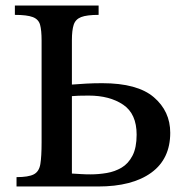

<svg xmlns="http://www.w3.org/2000/svg" viewBox="-20 -677 666 697"><path d="M336 0H40V-34Q83 -34 102.5 -44Q122 -54 126.5 -81.5Q131 -109 131 -160V-530Q131 -567 125.5 -587Q120 -607 99 -615Q78 -623 34 -623V-657H338V-623Q295 -623 274.5 -615Q254 -607 247.5 -587Q241 -567 241 -531V-370Q265 -372 293 -373.5Q321 -375 351 -375Q479 -375 538.5 -324Q598 -273 598 -195Q598 -100 529 -50Q460 0 336 0ZM309 -44Q338 -44 367.5 -49Q397 -54 421.5 -68.5Q446 -83 461 -112Q476 -141 476 -188Q476 -264 427 -297Q378 -330 302 -330Q279 -330 265 -329.5Q251 -329 241 -328V-47Q259 -46 274.5 -45Q290 -44 309 -44Z"/></svg>

Font: STIX Two Text Medium
Style: Regular
Weight: 500
Designer: Ross Mills, John Hudson & Paul Hanslow, Tiro Typeworks Ltd; with prior portions MicroPress Inc., and Coen Hoffman.
Foundry: Tiro Typeworks Ltd
Version: Version 2.13 b171